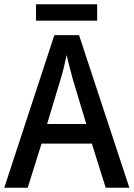

<svg xmlns="http://www.w3.org/2000/svg" viewBox="-20 -881 627 901"><path d="M436 -861H149V-784H436ZM476 0H587L351 -716H235L0 0H110L175 -207H411ZM322 -508 385 -299H201L264 -508C273 -536 285 -585 293 -623C299 -592 315 -536 322 -508Z"/></svg>

Font: Noto Sans Devanagari UI SemiCondensed Medium
Style: Regular
Weight: 500
Width: 4
Designer: Jelle Bosma - Monotype Design Team
Foundry: Monotype Imaging Inc.
Version: Version 2.004